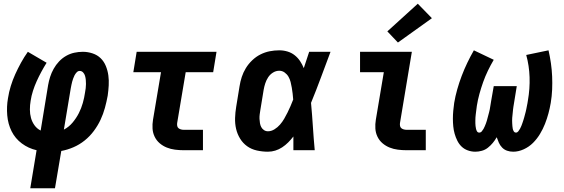

<svg xmlns="http://www.w3.org/2000/svg" viewBox="-20 -809 3040 1034"><path d="M143 205 177 0Q133 -10 97.5 -36.5Q62 -63 42.5 -102Q23 -141 19 -188Q15 -235 23 -280Q28 -313 38 -345.5Q48 -378 62 -409Q76 -440 93 -471Q110 -502 130 -530L231 -471Q216 -447 202.5 -422Q189 -397 177.5 -371.5Q166 -346 157.5 -319.5Q149 -293 145 -266Q141 -243 141 -219Q141 -195 147 -173.5Q153 -152 166 -134Q179 -116 199 -106L239 -350Q243 -373 250 -395Q257 -417 269 -438.5Q281 -460 298 -478Q315 -496 336 -508Q357 -520 380 -525Q403 -530 426 -530Q453 -530 478.5 -521.5Q504 -513 522 -495.5Q540 -478 550 -453.5Q560 -429 563.5 -403Q567 -377 565.5 -349.5Q564 -322 560 -294Q554 -261 545 -228Q536 -195 521.5 -164Q507 -133 485.5 -104Q464 -75 436 -52.5Q408 -30 375.5 -16Q343 -2 310 4L276 205ZM324 -111Q351 -125 371 -149Q391 -173 404.5 -199.5Q418 -226 426 -254.5Q434 -283 438 -311Q440 -322 441.5 -333.5Q443 -345 443 -356.5Q443 -368 442 -379Q441 -390 438 -400.5Q435 -411 427.5 -419Q420 -427 409 -427Q400 -427 393 -419.5Q386 -412 381.5 -403.5Q377 -395 374 -386Q371 -377 368.5 -368.5Q366 -360 364.5 -351Q363 -342 361 -333Z M969 0Q946 0 922.5 -3Q899 -6 878 -14.5Q857 -23 840 -37.5Q823 -52 813 -72.5Q803 -93 801.5 -116.5Q800 -140 804 -164L847 -420H698L716 -530H1146L1128 -420H980L934 -146Q933 -138 934.5 -130.5Q936 -123 941.5 -118.5Q947 -114 954.5 -112Q962 -110 969 -110H1073V0Z M1423 8Q1393 8 1363.5 1.5Q1334 -5 1311 -21.5Q1288 -38 1273 -62.5Q1258 -87 1251.5 -115Q1245 -143 1246 -173.5Q1247 -204 1252 -234L1270 -344Q1274 -370 1282 -394.5Q1290 -419 1304 -442Q1318 -465 1338.5 -484.5Q1359 -504 1383 -516Q1407 -528 1432.5 -533Q1458 -538 1484 -538Q1507 -538 1528.5 -531.5Q1550 -525 1567 -511.5Q1584 -498 1596 -480Q1608 -462 1616 -442Q1623 -464 1630.5 -486Q1638 -508 1645 -530H1760Q1734 -461 1708.5 -392Q1683 -323 1655 -255Q1661 -191 1665 -127.5Q1669 -64 1675 0H1560Q1560 -18 1560 -36.5Q1560 -55 1560 -74Q1547 -57 1532 -42Q1517 -27 1499.5 -15.5Q1482 -4 1462.5 2Q1443 8 1423 8ZM1423 -102Q1441 -102 1458 -112.5Q1475 -123 1488 -138Q1501 -153 1510.5 -169.5Q1520 -186 1528.5 -203Q1537 -220 1544.5 -237.5Q1552 -255 1559 -273Q1558 -289 1556 -305Q1554 -321 1551.5 -336.5Q1549 -352 1545 -367.5Q1541 -383 1533.5 -396Q1526 -409 1513 -418.5Q1500 -428 1484 -428Q1466 -428 1450 -418Q1434 -408 1424 -392.5Q1414 -377 1408.5 -360Q1403 -343 1400 -326L1382 -216Q1380 -204 1378.5 -192.5Q1377 -181 1377.5 -169Q1378 -157 1380 -145.5Q1382 -134 1387 -124.5Q1392 -115 1401.5 -108.5Q1411 -102 1423 -102Z M2169 0Q2146 0 2122.5 -3Q2099 -6 2078 -14.5Q2057 -23 2040 -37.5Q2023 -52 2013 -72.5Q2003 -93 2001.5 -116.5Q2000 -140 2004 -164L2047 -420H1919V-530H2198L2134 -146Q2133 -138 2134.5 -130.5Q2136 -123 2141.5 -118.5Q2147 -114 2154.5 -112Q2162 -110 2169 -110H2273V0ZM2123 -580 2066 -640 2230 -789 2306 -711Z M2540 8Q2519 8 2499.5 1Q2480 -6 2466 -19.5Q2452 -33 2443 -51Q2434 -69 2428.5 -88.5Q2423 -108 2421 -128.5Q2419 -149 2419 -170Q2419 -191 2421 -212.5Q2423 -234 2426 -255Q2432 -291 2442.5 -328Q2453 -365 2466.5 -400.5Q2480 -436 2496.5 -470.5Q2513 -505 2532 -538L2639 -487Q2622 -458 2607.5 -428Q2593 -398 2582 -367Q2571 -336 2562 -303.5Q2553 -271 2548 -239Q2547 -231 2546 -223.5Q2545 -216 2544 -208Q2543 -200 2542 -192Q2541 -184 2540.5 -176.5Q2540 -169 2540 -161Q2540 -153 2540 -145.5Q2540 -138 2541 -130.5Q2542 -123 2543.5 -115.5Q2545 -108 2549 -101.5Q2553 -95 2561 -95Q2569 -95 2574.5 -101.5Q2580 -108 2584 -115Q2588 -122 2591 -129.5Q2594 -137 2597 -144.5Q2600 -152 2602 -159.5Q2604 -167 2606 -174.5Q2608 -182 2610 -189.5Q2612 -197 2614 -204.5Q2616 -212 2617.5 -219.5Q2619 -227 2620 -234.5Q2621 -242 2622.5 -249.5Q2624 -257 2625 -265L2639 -345H2763L2750 -265Q2749 -257 2747.5 -249.5Q2746 -242 2745 -234.5Q2744 -227 2743 -219.5Q2742 -212 2741.5 -204.5Q2741 -197 2740 -189.5Q2739 -182 2738.5 -174.5Q2738 -167 2738 -159.5Q2738 -152 2738.5 -144.5Q2739 -137 2739.5 -129.5Q2740 -122 2741.5 -115Q2743 -108 2747 -101.5Q2751 -95 2759 -95Q2766 -95 2771.5 -102Q2777 -109 2781 -116.5Q2785 -124 2788 -131.5Q2791 -139 2793.5 -146.5Q2796 -154 2798.5 -161.5Q2801 -169 2803 -176.5Q2805 -184 2807 -191.5Q2809 -199 2811 -206.5Q2813 -214 2814.5 -222Q2816 -230 2817.5 -237.5Q2819 -245 2820.5 -252.5Q2822 -260 2823 -268Q2834 -331 2832 -393Q2830 -455 2814 -513L2934 -538Q2942 -503 2947 -468Q2952 -433 2953.5 -397.5Q2955 -362 2953.5 -326.5Q2952 -291 2946 -255Q2941 -226 2933.5 -198Q2926 -170 2915 -142Q2904 -114 2888 -87.5Q2872 -61 2850.5 -39.5Q2829 -18 2800.5 -5Q2772 8 2744 8Q2726 8 2710.5 2.5Q2695 -3 2684 -14.5Q2673 -26 2666.5 -40.5Q2660 -55 2655 -70Q2646 -54 2634 -39.5Q2622 -25 2607.5 -13.5Q2593 -2 2575 3Q2557 8 2540 8Z"/></svg>

Font: Iosevka Curly Slab XBdEx
Style: Italic
Weight: 800
Width: 7
Italic angle: -9°
Monospace: yes
Designer: Belleve Invis
Foundry: Belleve Invis
Version: Version 11.1.0; ttfautohint (v1.8.3)